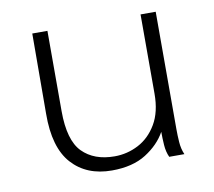

<svg xmlns="http://www.w3.org/2000/svg" viewBox="-59 -520 669 599"><g transform="rotate(-10 275.0 -221.0)"><path d="M250 11Q170 11 123.5 -40.5Q77 -92 78 -199L79 -453H127V-199Q127 -106 164 -68.5Q201 -31 266 -31Q306 -31 341.5 -49.5Q377 -68 399.5 -106Q422 -144 422 -202V-453H470V-81Q470 -62 471.5 -40Q473 -18 481 0H433Q425 -17 423.5 -39.5Q422 -62 422 -81Q401 -43 358.5 -16Q316 11 250 11Z"/></g></svg>

Font: Inconsolata SemiExpanded Light
Style: Regular
Weight: 300
Width: 6
Monospace: yes
Designer: Raph Levien, Cyreal, Brenton Simpson
Foundry: Raph Levien, Cyreal, Google
Version: Version 3.001; ttfautohint (v1.8.2.53-6de2)